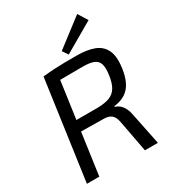

<svg xmlns="http://www.w3.org/2000/svg" viewBox="-214 -1035 1047 1155"><g transform="rotate(-30 309.0 -457.0)"><path d="M376 -699Q448 -699 496 -681Q544 -663 565.5 -619Q587 -575 576 -496Q569 -444 551 -407Q533 -370 501.5 -349Q470 -328 422 -322L421 -317Q440 -312 454.5 -299Q469 -286 479 -265.5Q489 -245 494 -216L538 0H448L407 -218Q400 -257 381 -272.5Q362 -288 329 -288Q266 -289 221.5 -289.5Q177 -290 147.5 -290.5Q118 -291 98 -291L109 -364H330Q381 -365 412.5 -377Q444 -389 462 -418Q480 -447 487 -499Q494 -547 486 -574Q478 -601 451 -612Q424 -623 374 -623Q289 -623 229.5 -622Q170 -621 149 -621L142 -690Q180 -694 214.5 -696Q249 -698 287.5 -698.5Q326 -699 376 -699ZM228 -690 131 0H45L142 -690ZM505 -914 546 -848 339 -728 313 -767Z"/></g></svg>

Font: Exo 2
Style: Italic
Weight: 400
Italic angle: -8°
Designer: Natanael Gama
Foundry: Natanael Gama
Version: Version 2.010